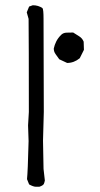

<svg xmlns="http://www.w3.org/2000/svg" viewBox="-20 -721 381 732"><path d="M236 -481 206 -495Q199 -505 192 -514.5Q185 -524 185 -536Q188 -550 194.5 -563Q201 -576 213 -588Q221 -596 233.5 -596.5Q246 -597 259 -597Q270 -590 282 -582.5Q294 -575 299 -562L300 -531L284 -499Q262 -481 236 -481ZM130 -9H117Q107 -9 91 -18L83 -38Q86 -65 89 -183L87 -243L90 -294Q90 -558 89 -649L82 -674L91 -696L105 -701Q126 -701 142 -690Q146 -685 146 -649Q146 -471 147 -294L144 -185L146 -77L151 -33Q150 -27 147.5 -20.5Q145 -14 130 -9Z"/></svg>

Font: Yozai
Style: Regular
Weight: 400
Designer: LXGW / Y.OzVox
Foundry: LXGW / Y.OzVox
Version: Version 0.861;October 22, 2024